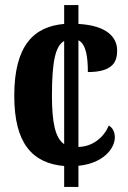

<svg xmlns="http://www.w3.org/2000/svg" viewBox="-20 -734 501 754"><path d="M232 -82V0H288V-83C383 -92 431 -149 431 -195C431 -213 424 -232 407 -241C389 -196 345 -158 288 -157V-576C319 -560 325 -507 325 -451C428 -451 440 -496 440 -536C440 -588 399 -634 288 -640V-714H232V-640C114 -630 36 -557 36 -358C36 -168 109 -93 232 -82ZM232 -573V-168C196 -192 184 -256 184 -359C184 -494 198 -554 232 -573Z"/></svg>

Font: Noto Serif Lao ExtraCondensed ExtraBold
Style: Regular
Weight: 800
Width: 2
Designer: Monotype Design Team
Foundry: Monotype Imaging Inc.
Version: Version 2.003